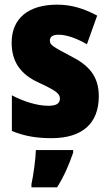

<svg xmlns="http://www.w3.org/2000/svg" viewBox="-20 -583 472 824"><path d="M404 -170C404 -259 358 -305 282 -343C205 -384 194 -390 194 -409C194 -426 207 -434 232 -434C268 -434 314 -416 353 -393L397 -516C339 -547 286 -563 225 -563C103 -563 30 -505 30 -400C30 -318 68 -265 143 -230C225 -192 237 -180 237 -160C237 -138 221 -129 187 -129C139 -129 80 -148 31 -174V-21C86 2 140 10 201 10C335 10 404 -55 404 -170ZM294 72V61H134C133 100 123 171 115 207V221H225C255 173 276 125 294 72Z"/></svg>

Font: Noto Sans Gurmukhi Condensed Black
Style: Regular
Weight: 900
Width: 3
Designer: Jelle Bosma - Monotype Design Team
Foundry: Monotype Imaging Inc.
Version: Version 2.004